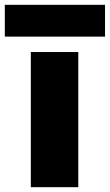

<svg xmlns="http://www.w3.org/2000/svg" viewBox="-53 -777 456 797"><path d="M75 -561H272V0H75ZM-33 -757H383V-625H-33Z"/></svg>

Font: SVN-Poppins ExtraBold
Style: Regular
Weight: 800
Designer: Ninad Kale (Devanagari), Jonny Pinhorn (Latin)
Foundry: Indian Type Foundry
Version: Version 3.002 2017; ttfautohint (v1.8.3)